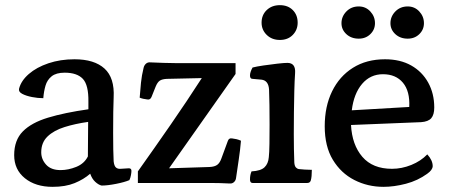

<svg xmlns="http://www.w3.org/2000/svg" viewBox="-20 -790 1745 745"><path d="M374 -70Q362 -73 349.5 -84.5Q337 -96 330 -116Q305 -94 269.5 -79.5Q234 -65 184 -65Q118 -65 76.5 -98.5Q35 -132 35 -188Q35 -246 68.5 -280Q102 -314 166.5 -333.5Q231 -353 323 -366V-395Q324 -460 301.5 -484Q279 -508 231 -508Q198 -508 180.5 -494Q163 -480 156.5 -457.5Q150 -435 148 -409Q127 -409 104 -413.5Q81 -418 66 -426Q51 -434 54 -446Q62 -477 92 -503Q122 -529 168 -544.5Q214 -560 269 -560Q346 -560 385.5 -524Q425 -488 421 -412Q420 -395 419.5 -355.5Q419 -316 419 -275Q419 -241 419.5 -210.5Q420 -180 421 -164Q423 -146 430 -140Q437 -134 448 -135L480 -137Q490 -137 490 -127Q490 -121 488 -110Q486 -99 482 -91Q463 -83 430 -76.5Q397 -70 374 -70ZM321 -183 322 -317Q272 -310 230.5 -297Q189 -284 164.5 -260.5Q140 -237 140 -199Q140 -172 159 -151Q178 -130 215 -130Q245 -130 276 -142.5Q307 -155 321 -183Z M515 -80V-125Q579 -215 642 -306Q705 -397 763 -487L627 -484Q609 -483 600 -477Q591 -471 584 -454L568 -414Q563 -402 552 -404Q534 -406 522 -411Q524 -440 527 -469Q530 -498 537 -526Q539 -536 546 -542.5Q553 -549 563 -548Q586 -547 615 -546Q644 -545 666 -545H894V-503L636 -137L793 -142Q813 -143 823 -150.5Q833 -158 839 -175L864 -243Q868 -255 880 -253Q889 -252 897.5 -250Q906 -248 915 -244Q912 -208 906.5 -171.5Q901 -135 896 -100Q895 -90 888 -83.5Q881 -77 871 -78Q834 -80 798 -80Q762 -80 725 -80Z M960 -80Q950 -80 950 -94Q950 -111 956 -125Q992 -127 1006.5 -141Q1021 -155 1023 -180Q1025 -197 1025.5 -232Q1026 -267 1026 -306Q1026 -345 1025.5 -382.5Q1025 -420 1024 -442Q1022 -478 994 -481L960 -484Q950 -484 950 -497Q950 -510 960 -528Q975 -532 1002.5 -536Q1030 -540 1056.5 -543Q1083 -546 1095 -546Q1128 -546 1125 -506Q1123 -477 1122 -437.5Q1121 -398 1120.5 -354.5Q1120 -311 1120 -270Q1120 -240 1120.5 -212Q1121 -184 1122 -159Q1123 -146 1128 -140.5Q1133 -135 1139 -134Q1148 -133 1162.5 -132Q1177 -131 1190 -131Q1190 -104 1186 -90Q1183 -80 1172 -80ZM1066 -635Q1035 -635 1015 -654.5Q995 -674 995 -702Q995 -732 1015 -751Q1035 -770 1066 -770Q1097 -770 1116 -751Q1135 -732 1135 -702Q1135 -674 1116 -654.5Q1097 -635 1066 -635Z M1342 -305Q1346 -228 1386 -181.5Q1426 -135 1501 -135Q1539 -135 1576 -150Q1613 -165 1638 -191Q1659 -168 1659 -145Q1658 -130 1638 -116Q1601 -89 1555 -77Q1509 -65 1468 -65Q1407 -65 1355 -91.5Q1303 -118 1271.5 -170Q1240 -222 1240 -300Q1240 -377 1268.5 -435.5Q1297 -494 1349.5 -527Q1402 -560 1474 -560Q1533 -560 1575.5 -536Q1618 -512 1641.5 -469.5Q1665 -427 1665 -373Q1665 -345 1653.5 -331.5Q1642 -318 1614 -316ZM1466 -502Q1417 -502 1385 -464.5Q1353 -427 1345 -362L1568 -375Q1571 -436 1543.5 -469Q1516 -502 1466 -502ZM1372 -640Q1343 -640 1324 -657.5Q1305 -675 1305 -700Q1305 -726 1324 -745.5Q1343 -765 1372 -765Q1399 -765 1417 -745.5Q1435 -726 1435 -700Q1435 -675 1417 -657.5Q1399 -640 1372 -640ZM1562 -640Q1533 -640 1514 -657.5Q1495 -675 1495 -700Q1495 -726 1514 -745.5Q1533 -765 1562 -765Q1589 -765 1607 -745.5Q1625 -726 1625 -700Q1625 -675 1607 -657.5Q1589 -640 1562 -640Z"/></svg>

Font: Gowun Batang
Style: Bold
Weight: 700
Designer: Yanghee Ryu
Foundry: Yanghee Ryu
Version: Version 2.000